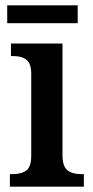

<svg xmlns="http://www.w3.org/2000/svg" viewBox="-20 -699 348 719"><path d="M17 -47H28Q61 -47 79 -61Q97 -75 97 -116V-422Q97 -461 79.5 -475Q62 -489 30 -489H21V-536H214V-118Q214 -77 232 -62Q250 -47 283 -47H294V0H17ZM7 -679H271V-612H7Z"/></svg>

Font: Noto Serif NarrowSemiBold
Style: Regular
Weight: 600
Width: 4
Designer: Monotype Design Team
Foundry: Monotype Imaging Inc.
Version: Version 1.001